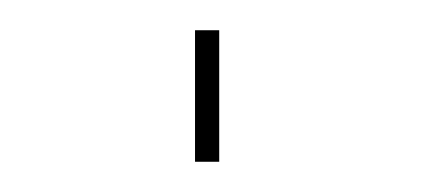

<svg xmlns="http://www.w3.org/2000/svg" viewBox="-20 -412 290 127"><path d="M109 -392H125V-305H109Z"/></svg>

Font: HK Grotesk Thin
Style: Regular
Weight: 100
Designer: Alfredo Marco Pradil
Foundry: Hanken Design Co.
Version: Version 3.001